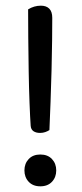

<svg xmlns="http://www.w3.org/2000/svg" viewBox="-20 -645 290 676"><path d="M164 -582Q164 -552 163.5 -503.5Q163 -455 161.5 -398.5Q160 -342 158 -286.5Q156 -231 154 -187Q148 -183 139.5 -180Q131 -177 121 -177Q107 -177 98 -183Q89 -189 88 -202Q86 -231 84 -282Q82 -333 81 -393.5Q80 -454 79.5 -512Q79 -570 79 -612Q100 -625 124 -625Q143 -625 153.5 -614.5Q164 -604 164 -582ZM66 -45Q66 -69 81 -85Q96 -101 122 -101Q148 -101 163 -85Q178 -69 178 -45Q178 -21 163 -5Q148 11 122 11Q96 11 81 -5Q66 -21 66 -45Z"/></svg>

Font: Baloo Paaji 2
Style: Regular
Weight: 400
Designer: Shuchita Grover, Noopur Datye and Ek Type
Foundry: Ek Type
Version: Version 1.700